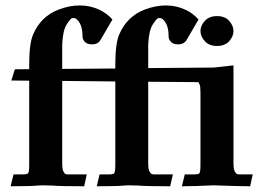

<svg xmlns="http://www.w3.org/2000/svg" viewBox="-20 -666 936 687"><path d="M756.3 -501.5Q728.5 -501.5 712.9 -518.6Q697.3 -535.6 697.3 -555.2Q697.3 -574.2 712.9 -591.3Q728.5 -608.4 756.3 -608.4Q784.7 -608.4 800 -591.3Q815.4 -574.2 815.4 -555.2Q815.4 -535.6 800 -518.6Q784.7 -501.5 756.3 -501.5ZM202.6 -376.5V-83Q202.6 -60.1 207 -52.2Q211.4 -44.4 215.1 -43.2Q218.8 -42 223.6 -42H290.5L281.2 0.5Q192.9 0.5 168 -2Q150.4 -2.9 130.4 -2.9Q124 -2.9 120.1 -2.4Q93.3 0.5 18.1 0.5L28.3 -42H63.5Q75.7 -42 80.1 -45.7Q84.5 -49.3 84.5 -76.2V-377.4L20.5 -377.9L33.2 -418L84.5 -418.5V-436Q84.5 -510.3 98.6 -543Q126 -606.4 187.5 -630.9Q227.1 -646.5 265.6 -646.5Q303.7 -646.5 335.9 -630.9Q362.3 -618.7 382.3 -596.2L339.8 -523.4Q330.6 -507.3 309.1 -507.3Q291.5 -507.3 283.4 -516.4Q275.4 -525.4 275.4 -533.2Q275.4 -572.8 260.3 -590.8Q251.5 -601.6 244.6 -601.6Q243.7 -601.6 238.3 -601.1Q232.9 -600.6 218.8 -578.9Q204.6 -557.1 202.6 -506.8V-419.4L392.6 -420.9V-436Q392.6 -510.3 406.7 -543Q434.1 -606.4 495.6 -630.9Q535.2 -646.5 573.7 -646.5Q611.3 -646.5 644 -630.9Q670.4 -618.7 690.4 -596.2L647.9 -523.4Q638.7 -507.3 617.2 -507.3Q599.6 -507.3 591.6 -516.4Q583.5 -525.4 583.5 -533.2Q583.5 -572.8 568.4 -590.8Q559.6 -601.6 552.2 -601.6Q551.8 -601.6 546.4 -601.1Q541 -600.6 526.9 -578.9Q512.7 -557.1 510.3 -506.8V-422.4L745.1 -424.3Q766.6 -426.3 815.4 -432.1V-82.5Q815.4 -60.5 820.1 -52.5Q824.7 -44.4 828.4 -43.2Q832 -42 836.4 -42H884.3L875 0.5Q836.4 0.5 743.2 -2.9Q673.8 0.5 630.9 0.5L641.1 -42H676.3Q688.5 -42 692.9 -45.4Q697.3 -48.8 697.3 -76.7V-335.4Q697.3 -357.9 693.8 -364.3Q688.5 -373 691.4 -372.1L510.3 -373.5V-83Q510.3 -60.1 514.9 -52.2Q519.5 -44.4 523.2 -43.2Q526.9 -42 531.7 -42H598.6L588.9 0.5Q501 0.5 476.1 -2Q458.5 -2.9 438.5 -2.9Q432.1 -2.9 428.2 -2.4Q401.4 0.5 326.2 0.5L336.4 -42H371.1Q383.8 -42 388.2 -45.7Q392.6 -49.3 392.6 -76.2V-374.5Z"/></svg>

Font: Quaaykop
Style: Bold
Weight: 700
Designer: Tup Wanders
Foundry: Free font, DO NOT SELL
Version: Version 1.00;July 31, 2023;FontCreator 11.5.0.2430 64-bit